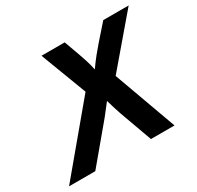

<svg xmlns="http://www.w3.org/2000/svg" viewBox="-185 -785 973 946"><g transform="rotate(-30 302.0 -312.5)"><path d="M-47.9 0 255.6 -363.2 156.2 -625H288.2L320.1 -536.8Q327.8 -515.3 335.4 -491.7Q343.1 -468.1 350 -435.4Q373.6 -468.8 392.7 -492.4Q411.8 -516 430.6 -537.5L507.6 -625H652.1L422.9 -356.2L552.1 0H418.1L350.7 -186.1Q343.8 -205.6 337.8 -226Q331.9 -246.5 324.3 -270.8Q305.6 -247.2 289.9 -226.7Q274.3 -206.2 258.3 -187.5L101.4 0Z"/></g></svg>

Font: Afacad
Style: Bold Italic
Weight: 700
Italic angle: -14°
Designer: Kristian Moeller
Foundry: Dicotype
Version: Version 1.000; ttfautohint (v1.8.4.7-5d5b)